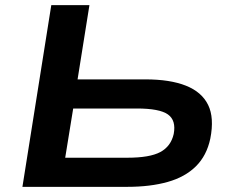

<svg xmlns="http://www.w3.org/2000/svg" viewBox="-20 -725 894 745"><path d="M67 0 179 -705H327L281 -417H544Q640 -417 701.5 -392.5Q763 -368 787.5 -318Q812 -268 796 -187Q782 -121 740 -79.5Q698 -38 630.5 -19Q563 0 474 0ZM233 -113H474Q561 -113 602 -135Q643 -157 654 -205Q664 -258 631.5 -281Q599 -304 511 -304H264Z"/></svg>

Font: Nunito Sans 10pt Expanded
Style: Bold Italic
Weight: 700
Width: 7
Italic angle: -9°
Designer: Vernon Adams
Foundry: Vernon Adams
Version: Version 3.101;gftools[0.9.27]